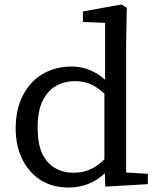

<svg xmlns="http://www.w3.org/2000/svg" viewBox="-20 -823 706 857"><path d="M390 -445Q356 -461 316 -461Q269 -461 231 -440Q193 -419 170 -373Q148 -327 148 -254.5Q148 -182 168 -138Q190 -93 226.5 -72.5Q263 -52 308 -52Q353 -52 387 -69Q416 -82 446 -112V-405Q416 -432 390 -445ZM448 -50Q382 14 285 14Q214 14 160 -20Q108 -54 79 -113.5Q50 -173 50 -249Q50 -334 81.5 -396Q113 -458 169 -492Q227 -526 300 -526Q349 -526 395 -504Q423 -490 449 -467V-721L350 -725V-763V-772L522 -803L546 -788L543 -632V-53L640 -47V-1L450 10Z"/></svg>

Font: Early Summer Mincho Screen
Style: Regular
Weight: 400
Designer: GuiWonder
Version: Version 1.002